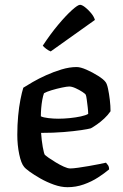

<svg xmlns="http://www.w3.org/2000/svg" viewBox="-20 -779 510 799"><path d="M261 0Q234 0 204.5 -10.5Q175 -21 148.5 -36Q122 -51 103.5 -64.5Q85 -78 80 -85Q68 -99 60 -137Q52 -175 52 -218Q52 -259 55.5 -296.5Q59 -334 65 -364.5Q71 -395 77 -414Q91 -423 116 -437.5Q141 -452 172 -466Q203 -480 236 -490Q269 -500 299 -500Q315 -500 340 -489Q365 -478 388 -463.5Q411 -449 419 -438Q425 -431 429.5 -410Q434 -389 437 -363.5Q440 -338 440 -316Q429 -300 414 -286Q399 -272 384 -261.5Q369 -251 358 -245Q348 -242 318 -237.5Q288 -233 245 -229.5Q202 -226 151 -226Q153 -195 158 -167Q163 -139 167 -134Q170 -131 183 -122Q196 -113 212.5 -103Q229 -93 245.5 -85.5Q262 -78 272 -78Q284 -78 305 -81Q326 -84 349.5 -88Q373 -92 392.5 -96Q412 -100 421 -102Q425 -98 429.5 -91.5Q434 -85 434 -74Q415 -58 388 -40.5Q361 -23 328.5 -11.5Q296 0 261 0ZM222 -285Q245 -285 270 -287.5Q295 -290 316 -294.5Q337 -299 347 -305Q347 -316 345 -333Q343 -350 341 -365Q339 -380 337 -384Q336 -388 323 -396.5Q310 -405 294.5 -412Q279 -419 268 -419Q259 -419 237.5 -414.5Q216 -410 194.5 -403.5Q173 -397 163 -391Q159 -380 156 -363.5Q153 -347 151.5 -329Q150 -311 150 -295Q160 -290 181.5 -287.5Q203 -285 222 -285ZM191 -565Q181 -569 172 -576Q163 -583 158 -589Q191 -639 223 -677Q255 -715 279.5 -737Q304 -759 313 -759Q321 -759 334 -749Q347 -739 359 -724.5Q371 -710 375 -696Z"/></svg>

Font: Texturina 12pt Medium
Style: Regular
Weight: 500
Designer: Guillermo Torres Carreño
Foundry: Omnibus-Type
Version: Version 1.002